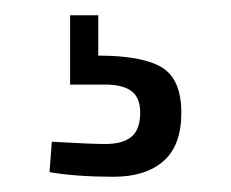

<svg xmlns="http://www.w3.org/2000/svg" viewBox="-20 -21 303 252"><path d="M45 205 48 165Q99 168 118 168Q141 168 152.5 158.5Q164 149 164 127Q164 107 152.5 98.5Q141 90 118 90H72V-1H109V52Q167 52 192.5 67.5Q218 83 218 127Q218 170 194.5 190.5Q171 211 129 211Q81 211 45 205Z"/></svg>

Font: Cairo Light
Style: Regular
Weight: 300
Designer: Mohamed Gaber, Accademia di Belle Arti di Urbino and others
Foundry: Kief Type Foundry, Accademia di Belle Arti di Urbino and others
Version: Version 3.011